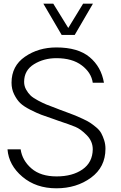

<svg xmlns="http://www.w3.org/2000/svg" viewBox="-20 -1019 662 1049"><path d="M216.8 -999H271L353 -866.2L434.1 -999H487.8L388.2 -828.1H316.9ZM288.1 9.8Q177.2 9.8 102.5 -53.2Q27.8 -116.2 21 -203.1H92.8Q101.6 -142.1 151.9 -98.6Q202.1 -55.2 289.1 -55.2Q376 -55.2 430.9 -93.5Q485.8 -131.8 486.8 -203.1Q486.8 -247.1 453.9 -280.5Q420.9 -314 391.8 -325.9Q362.8 -337.9 296.9 -359.9Q281.7 -364.7 273.9 -368.2Q229 -383.3 205.6 -392.1Q182.1 -400.9 145.5 -419.4Q108.9 -438 90.3 -456.1Q71.8 -474.1 57.4 -503.2Q43 -532.2 43 -566.9Q43 -658.7 116.5 -709.2Q189.9 -759.8 288.1 -759.8Q406.2 -759.8 469.7 -706.8Q533.2 -653.8 547.9 -566.9H486.8Q479 -622.1 427 -661.6Q375 -701.2 288.1 -701.2Q219.2 -701.2 165.5 -668Q111.8 -634.8 111.8 -571.8Q111.8 -548.8 122.8 -529.3Q133.8 -509.8 147.5 -496.8Q161.1 -483.9 188.5 -469.5Q215.8 -455.1 233.4 -448Q251 -440.9 285.2 -428.2Q299.3 -423.3 306.2 -419.9Q318.4 -415 347.7 -404.5Q377 -394 391.4 -387.9Q405.8 -381.8 431.9 -369.9Q458 -357.9 472.4 -348.4Q486.8 -338.9 505.4 -323.5Q523.9 -308.1 533 -291.5Q542 -274.9 549.1 -252.9Q556.2 -231 556.2 -206.1Q556.2 -106 477.1 -48.1Q397.9 9.8 288.1 9.8Z"/></svg>

Font: Oakes Grotesk
Style: Light
Weight: 300
Designer: Samuel Oakes
Foundry: Samuel Oakes
Version: Version 1.0 | wf-rip DC20170320